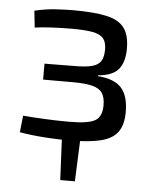

<svg xmlns="http://www.w3.org/2000/svg" viewBox="-49 -537 595 744"><g transform="rotate(5 248.0 -165.0)"><path d="M277 -5 270 165H213L205 -5ZM206 -495Q287 -495 335 -484.5Q383 -474 404.5 -446Q426 -418 426 -365Q426 -313 403.5 -285Q381 -257 323 -252V-249Q388 -244 415.5 -213Q443 -182 443 -120Q443 -69 422 -41Q401 -13 355 -2Q309 9 234 9Q189 9 138 5.5Q87 2 41 -6L48 -71Q81 -68 130.5 -65.5Q180 -63 228 -63Q302 -63 328.5 -78.5Q355 -94 355 -138Q355 -169 343.5 -186Q332 -203 304.5 -210Q277 -217 230 -217H113V-279L229 -280Q273 -280 297.5 -286.5Q322 -293 332 -309Q342 -325 342 -354Q342 -383 329.5 -397.5Q317 -412 288 -417.5Q259 -423 207 -423Q168 -423 129 -421Q90 -419 63 -415L56 -480Q97 -490 136.5 -492.5Q176 -495 206 -495Z"/></g></svg>

Font: Exo 2
Style: Regular
Weight: 400
Designer: Natanael Gama
Foundry: Natanael Gama
Version: Version 2.010